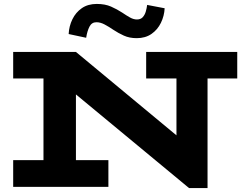

<svg xmlns="http://www.w3.org/2000/svg" viewBox="-20 -950 1236 976"><path d="M941 6 105 -686H366L877 -262V-669H1035V6ZM47 0V-136H531V0ZM201 -15V-686H366V-15ZM47 -551V-686H367L365 -551ZM723 -551V-686H1186V-551ZM675 -756Q638 -756 609.5 -769Q581 -782 557 -798Q532 -815 511 -826Q490 -837 470 -837Q446 -837 434.5 -814Q423 -791 418 -758L329 -777Q331 -817 348 -852Q365 -887 396 -908.5Q427 -930 472 -930Q514 -930 544.5 -916.5Q575 -903 601 -886Q623 -871 641 -861Q659 -851 676 -851Q695 -851 705.5 -862.5Q716 -874 721 -891Q726 -908 728 -925L817 -908Q815 -869 798 -834Q781 -799 750 -777.5Q719 -756 675 -756Z"/></svg>

Font: BioRhyme SemiExpanded ExtraBold
Style: Regular
Weight: 800
Width: 6
Designer: Aoife Mooney
Foundry: Aoife Mooney Type
Version: Version 1.600;gftools[0.9.33]